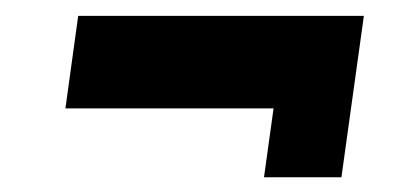

<svg xmlns="http://www.w3.org/2000/svg" viewBox="-20 -380 540 248"><path d="M81 -359.5H450L421 -151H321L337.5 -270L362.5 -240H64.5Z"/></svg>

Font: Karla ExtraBold
Style: Italic
Weight: 800
Italic angle: -8°
Designer: Jonathan Pinhorn
Version: Version 2.004;gftools[0.9.33]